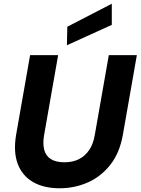

<svg xmlns="http://www.w3.org/2000/svg" viewBox="-20 -995 752 1027"><path d="M299 12Q213 12 155.5 -22Q98 -56 74.5 -119.5Q51 -183 66 -273L141 -700H291L216 -273Q208 -227 216.5 -194Q225 -161 252 -144Q279 -127 325 -127Q369 -127 402 -143.5Q435 -160 457 -192.5Q479 -225 487 -273L562 -700H712L637 -273Q620 -177 570 -113.5Q520 -50 449.5 -19Q379 12 299 12ZM338 -753 340 -852 578 -975V-862Z"/></svg>

Font: DM Sans 16pt Black
Style: Italic
Weight: 900
Italic angle: -10°
Version: Version 4.004;gftools[0.9.30]